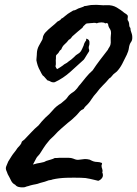

<svg xmlns="http://www.w3.org/2000/svg" viewBox="-20 -760 575 806"><path d="M123 -78.1 118.2 -69.3Q135.7 -74.7 150.9 -76.7Q166.5 -79.1 172.9 -84Q179.2 -85.9 184.6 -87.6Q189.9 -89.4 193.8 -90.3Q197.8 -91.3 201.9 -93Q206.1 -94.7 210 -96.7Q213.9 -96.7 217.5 -96.7Q221.2 -96.7 224.6 -97.2Q228 -97.7 231.7 -97.7Q235.4 -97.7 239.3 -97.7H261.7Q266.1 -97.7 270.3 -97.4Q274.4 -97.2 278.3 -96.7Q282.2 -95.7 286.4 -94.5Q290.5 -93.3 294.9 -91.3Q303.7 -87.9 314.5 -89.8Q326.2 -91.8 335.4 -92.3Q344.7 -92.8 356.4 -89.8Q360.4 -87.9 363.3 -86.4Q366.2 -85 371.1 -83Q379.4 -80.1 388.2 -80.1Q397 -80.1 407.2 -76.2Q409.7 -72.3 407.7 -69.8Q406.2 -67.9 406.2 -63.5Q406.2 -59.6 407.2 -56.6Q408.2 -53.7 409.2 -50.8Q410.2 -43.5 410.6 -43Q411.6 -42.5 409.2 -37.1Q415 -23.4 409.2 -14.2Q403.3 -4.9 392.6 -1Q384.3 -2.9 375.5 -5.1Q366.7 -7.3 357.4 -9.3Q339.4 -13.7 320.3 -13.7Q291 -14.6 259.3 -13.7Q227.5 -12.7 201.2 -6.8Q195.8 -4.4 189.9 -3.9Q184.1 -3.4 178.7 -1Q173.3 1 168.2 2.7Q163.1 4.4 158.2 5.4Q153.3 6.3 148.2 8.1Q143.1 9.8 137.7 11.7Q133.3 12.7 128.7 13.7Q124 14.6 118.7 15.6Q108.9 17.6 97.7 21.5Q93.3 22 87.9 24.4Q83.5 26.4 78.1 26.4Q68.4 27.3 58.6 24.9Q48.8 22.5 43.9 15.6Q32.2 10.3 26.4 -2Q23.4 -8.3 20 -14.9Q16.6 -21.5 12.7 -28.3Q11.7 -30.3 11.2 -32Q10.7 -33.7 10.3 -34.7Q9.8 -35.6 9.3 -37.4Q8.8 -39.1 7.8 -41Q2.4 -51.8 5.9 -61Q7.8 -65.9 10 -71Q12.2 -76.2 14.6 -82Q22.5 -94.7 28.3 -104Q34.2 -113.3 40 -120.1Q46.9 -128.4 52.7 -137.7Q54.7 -140.1 56.9 -142.6Q59.1 -145 61 -147Q64.5 -150.4 67.4 -155.3Q69.8 -158.2 70.3 -161.6Q70.8 -164.6 73.2 -167Q74.7 -168.5 77.6 -170.4Q80.6 -172.4 82 -173.8Q97.2 -189 110.8 -204.1Q125 -219.7 141.6 -233.4Q148.4 -242.2 155.3 -250Q162.1 -257.8 169.9 -265.6Q187.5 -280.3 201.7 -297.4Q215.8 -314.5 236.3 -326.2Q241.2 -331.1 246.1 -334.5Q251.5 -338.4 255.9 -342.8Q261.2 -348.1 264.6 -353.5Q267.6 -358.4 274.4 -364.3Q277.3 -366.7 280.5 -369.1Q283.7 -371.6 287.1 -373.5Q293.9 -377.9 298.8 -383.8Q304.2 -389.2 307.6 -394.5Q311 -399.9 316.4 -405.3Q328.1 -419.9 340.8 -435.5Q353.5 -451.2 369.1 -464.8Q383.8 -487.3 399.9 -508.3Q416 -529.3 432.6 -550.8Q435.1 -556.6 438 -560.5Q440.9 -564.5 443.4 -571.3Q445.8 -580.1 444.8 -590.3Q444.3 -595.7 444.6 -600.8Q444.8 -606 445.3 -611.3Q448.2 -628.9 441.4 -638.7Q434.1 -648.9 433.6 -660.2Q431.6 -662.1 427.7 -663.1Q423.8 -664.1 421.9 -661.1Q419.9 -664.1 415.5 -665Q411.1 -666 406.2 -666Q401.4 -666 395.5 -665Q389.6 -664.1 386.7 -662.1Q379.4 -665 373 -664.1Q370.1 -663.6 367.4 -663.3Q364.7 -663.1 362.3 -663.1Q355.5 -662.1 351.6 -662.1Q345.2 -662.1 340.8 -660.2Q338.9 -658.2 336.9 -656.2Q335 -654.3 332.5 -652.3Q328.6 -648.9 326.2 -643.6Q316.4 -635.7 307.1 -627.9Q297.9 -620.1 288.1 -611.3Q283.2 -607.9 279.3 -601.6Q275.9 -596.2 268.6 -592.8Q260.7 -582 251.5 -574.2Q242.2 -566.4 237.3 -552.7Q231.4 -548.8 229 -544.4Q227.1 -540 223.6 -536.1L215.8 -528.3Q214.8 -525.4 214.8 -522.5V-514.6Q214.4 -510.7 214.1 -506.6Q213.9 -502.4 214.4 -498.5Q215.3 -490.2 212.9 -481.4Q215.8 -473.6 219.7 -469.7Q224.6 -472.2 231.9 -477.1Q235.4 -479.5 238.3 -481.4Q241.2 -483.4 244.1 -485.4Q249 -490.2 255.4 -493.2Q261.7 -496.1 266.6 -501Q280.8 -510.3 292 -521.5Q297.4 -528.3 307.6 -534.2Q316.4 -539.1 321.3 -547.9Q323.2 -551.8 325.2 -555.7Q327.1 -559.6 329.1 -564.5Q331.1 -567.9 332 -572.3Q333 -576.7 335 -580.1Q337.4 -585.4 339.8 -587.9Q342.8 -590.8 341.8 -597.7Q357.9 -594.7 355.5 -576.2Q355.5 -572.3 354 -568.4Q352.5 -564.9 352.5 -559.6Q352.5 -555.7 354 -551.8Q355.5 -547.4 353.5 -543.9Q348.6 -536.1 345.2 -530.8Q341.8 -525.4 339.8 -522Q337.9 -518.6 335.9 -515.6Q334 -512.7 332 -509.8L275.4 -458.5Q245.6 -431.6 210 -415Q200.7 -413.1 193.4 -417Q187 -420.9 178.7 -422.9Q173.8 -427.7 169.4 -433.6Q164.6 -439.9 159.2 -443.4L153.8 -452.1Q151.9 -456.1 149.4 -460.9Q141.6 -474.6 138.2 -485.4Q134.8 -496.1 132.8 -506.8Q132.8 -509.3 133.1 -512.7Q133.3 -516.1 133.8 -521Q134.3 -525.9 134.5 -529.8Q134.8 -533.7 134.8 -537.1Q135.7 -553.7 143.1 -567.4Q150.4 -581.1 157.2 -592.8Q158.7 -595.2 159.7 -601.6Q160.6 -607.9 162.1 -610.4Q165.5 -618.2 169.9 -623Q176.3 -629.9 182.9 -636Q189.5 -642.1 196.3 -647.5Q210.4 -658.7 221.7 -669.9Q234.4 -675.3 237.3 -681.6Q243.2 -684.1 247.6 -688Q250 -690.4 252.7 -692.4Q255.4 -694.3 257.8 -696.3Q263.7 -701.7 272 -706.5L287.1 -715.8Q294.9 -716.3 301.8 -720.7Q307.6 -724.6 315.4 -726.6Q319.8 -728.5 325.2 -730Q330.6 -731.4 334 -734.4Q342.3 -734.9 352.1 -737.3Q360.4 -739.3 372.1 -739.3Q386.2 -740.2 399.4 -738.8Q412.6 -737.3 427.7 -738.3Q452.1 -739.3 470.2 -728.5Q488.3 -717.8 502 -706.1Q512.7 -699.7 515.1 -696.3Q517.1 -693.4 516.6 -688.5Q514.6 -677.7 516.1 -675.3Q517.1 -674.3 517.8 -672.9Q518.6 -671.4 519.5 -669.9Q522.5 -663.6 522.5 -655.3Q522.5 -647.5 527.3 -642.6Q527.3 -633.8 531.7 -622.6Q536.1 -611.8 535.2 -598.6Q534.7 -589.4 529.3 -582.5Q524.9 -576.7 522.5 -566.4Q520 -549.3 517.6 -543.5Q516.1 -540 514.9 -537.1Q513.7 -534.2 512.7 -531.2Q502 -508.8 492.7 -491.2Q483.4 -473.6 470.7 -460L456.1 -448.2Q451.7 -443.8 447.8 -438.5Q444.3 -433.6 438.5 -430.7Q432.1 -422.9 425.3 -415.5Q418.5 -408.2 411.6 -401.4Q404.8 -394.5 398.2 -387Q391.6 -379.4 385.7 -371.1Q379.4 -364.3 373.8 -357.2Q368.2 -350.1 363.3 -342.3Q354 -327.1 339.8 -314.5Q334 -308.6 331.1 -302.7Q321.3 -298.8 315.9 -293Q310.5 -287.1 306.6 -282.2Q304.7 -279.8 302.7 -277.8Q300.8 -275.9 298.8 -273.9L291 -266.6Q282.2 -257.8 273.9 -251.5Q269 -248 264.9 -244.4Q260.7 -240.7 256.8 -237.3Q252.4 -233.4 248 -229.7Q243.7 -226.1 239.3 -222.2Q230.5 -214.8 222.7 -207Q207 -189.5 189.5 -173.8Q186.5 -169.9 185.1 -168.5Q183.6 -167 180.7 -163.1Q172.9 -154.3 163.1 -139.2Q153.3 -124 146.5 -113.3Q144 -109.9 139.2 -105Q135.3 -101.1 132.8 -96.7Q128.9 -90.3 123 -78.1Z"/></svg>

Font: Freehand
Style: Regular
Weight: 400
Designer: Danh Hong
Version: Version 8.001; ttfautohint (v1.8.3)